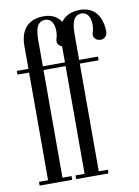

<svg xmlns="http://www.w3.org/2000/svg" viewBox="-81 -758 589 813"><g transform="rotate(-10 213.5 -351.5)"><path d="M124 -604C124 -652 131 -687 168 -687C202 -687 212 -644 203 -606C195 -587 200 -574 213 -567C215 -566 217 -565 219 -565V-495H124ZM23 0H163V-16H124V-479H219V-16H180V0H319V-16H280V-479H361V-495H280V-604C280 -652 288 -687 324 -687C358 -687 368 -644 359 -606C351 -587 356 -574 369 -567C390 -556 414 -568 414 -594C414 -629 401 -703 320 -703C283 -703 255 -690 238 -666C224 -687 202 -703 164 -703C98 -703 62 -664 62 -593V-495H12V-479H62V-16H23Z"/></g></svg>

Font: Emberly
Style: Regular
Weight: 400
Designer: Rajesh Rajput
Foundry: Rajesh Rajput
Version: Version 1.000